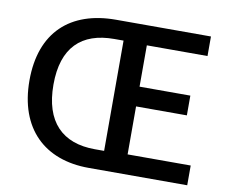

<svg xmlns="http://www.w3.org/2000/svg" viewBox="-80 -837 1121 938"><g transform="rotate(10 480.5 -368.0)"><path d="M416 0H905V-98H592V-336H844V-434H592V-639H893V-736H422C197 -736 57 -611 57 -371C57 -132 197 0 416 0ZM430 -95C268 -95 176 -187 176 -371C176 -556 268 -642 430 -642H476V-95Z"/></g></svg>

Font: Source Han Sans KR Medium
Style: Regular
Weight: 500
Designer: Ryoko NISHIZUKA (kana & ideographs); Paul D. Hunt (Latin, Greek & Cyrillic); Wenlong ZHANG (bopomofo); Sandoll Communica
Foundry: Adobe Systems Incorporated
Version: Version 1.001;PS 1.001;hotconv 1.0.78;makeotf.lib2.5.61930